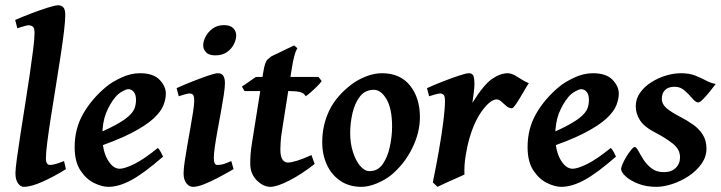

<svg xmlns="http://www.w3.org/2000/svg" viewBox="-20 -703 2782 741"><path d="M234.4 -50.3Q190.4 -22.5 145.3 -2.2Q100.1 18.1 71.8 18.1Q59.6 18.1 49.6 4.6Q39.6 -8.8 39.6 -34.7Q39.6 -49.8 44.9 -89.1Q50.3 -128.4 58.6 -182.6Q66.9 -236.8 76.4 -296.1Q85.9 -355.5 94.2 -411.6Q102.5 -467.8 107.9 -511.2Q113.3 -554.7 113.3 -575.7Q113.3 -596.2 106 -600.8Q98.6 -605.5 90.3 -605.5Q85.4 -605.5 75 -602.5Q64.5 -599.6 55.7 -596.7Q46.9 -593.8 46.9 -593.8L38.6 -626Q64 -637.2 98.4 -650.4Q132.8 -663.6 162.8 -673.1Q192.9 -682.6 204.1 -682.6Q216.8 -682.6 224.4 -674.6Q231.9 -666.5 231.9 -645.5Q231.9 -622.6 226.6 -578.6Q221.2 -534.7 212.6 -479.2Q204.1 -423.8 194.6 -365Q185.1 -306.2 176.5 -251.7Q168 -197.3 162.6 -155.3Q157.2 -113.3 157.2 -93.3Q157.2 -77.6 161.6 -72Q166 -66.4 172.9 -66.4Q190.4 -66.4 227.1 -81.5Z M620.1 -341.3Q620.1 -321.8 611.1 -297.6Q602.1 -273.4 573 -246.1Q543.9 -218.8 485.6 -188.7Q427.2 -158.7 329.1 -126.5L325.7 -174.3Q386.7 -199.7 422.6 -219Q458.5 -238.3 476.3 -254.4Q494.1 -270.5 499.5 -285.6Q504.9 -300.8 504.9 -317.4Q504.9 -337.9 496.1 -348.4Q487.3 -358.9 474.6 -358.9Q467.8 -358.9 452.9 -350.8Q438 -342.8 426.3 -329.6Q402.8 -301.3 388.9 -265.4Q375 -229.5 375 -180.2Q375 -121.6 395.3 -86.7Q415.5 -51.8 441.9 -51.8Q460.9 -51.8 497.8 -69.8Q534.7 -87.9 588.9 -131.8Q593.8 -128.9 601.1 -115.2Q608.4 -101.6 609.4 -98.6Q536.1 -34.7 487.5 -8.3Q439 18.1 398.4 18.1Q373.5 18.1 343 3.2Q312.5 -11.7 290.3 -45.4Q268.1 -79.1 268.1 -135.7Q268.1 -206.5 301.3 -264.4Q334.5 -322.3 390.6 -368.7Q410.6 -385.7 447.3 -403.1Q483.9 -420.4 520 -420.4Q571.3 -420.4 595.7 -395.3Q620.1 -370.1 620.1 -341.3Z M891.6 -566.9Q891.6 -550.3 882.6 -532.2Q873.5 -514.2 855.5 -501.7Q837.4 -489.3 811 -489.3Q786.6 -489.3 775.4 -501Q764.2 -512.7 764.2 -527.8Q764.2 -543.9 773.7 -562Q783.2 -580.1 801 -593Q818.8 -606 844.7 -606Q869.1 -606 880.4 -594Q891.6 -582 891.6 -566.9ZM881.3 -50.3Q853 -33.7 823.5 -18.1Q793.9 -2.4 768.1 7.8Q742.2 18.1 725.1 18.1Q710 18.1 699.2 4.2Q688.5 -9.8 688.5 -33.7Q688.5 -49.8 692.6 -78.6Q696.8 -107.4 702.9 -142.1Q709 -176.8 715.1 -210.9Q721.2 -245.1 725.3 -272.2Q729.5 -299.3 729.5 -312.5Q729.5 -333 724.6 -337.6Q719.7 -342.3 710.9 -342.3Q706.1 -342.3 696.3 -339.6Q686.5 -336.9 678.2 -334.2Q669.9 -331.5 669.9 -331.5L661.6 -362.8Q687 -374.5 720.2 -387.7Q753.4 -400.9 781.7 -410.6Q810.1 -420.4 821.3 -420.4Q848.1 -420.4 848.1 -382.3Q848.1 -366.7 843.8 -337.6Q839.4 -308.6 833 -273.2Q826.7 -237.8 820.1 -202.4Q813.5 -167 809.3 -137.9Q805.2 -108.9 805.2 -93.3Q805.2 -66.4 818.4 -66.4Q832 -66.4 843 -69.8Q854 -73.2 872.6 -81.5Z M1221.7 -390.1Q1215.8 -381.8 1203.1 -369.1Q1190.4 -356.4 1177.7 -345.5Q1165 -334.5 1159.7 -331.5Q1153.8 -343.8 1138.2 -347.7Q1122.6 -351.6 1093.8 -351.6H923.8L913.6 -368.7L967.8 -406.2H1209ZM1194.3 -70.3Q1144.5 -30.8 1096.7 -6.3Q1048.8 18.1 1023.4 18.1Q996.1 18.1 970.9 -7.1Q945.8 -32.2 945.8 -71.8Q945.8 -88.9 947 -106.4Q948.2 -124 952.1 -148.9L995.6 -421.9Q999.5 -446.8 1003.7 -458Q1007.8 -469.2 1013.4 -474.1Q1019 -479 1026.9 -485.4L1115.2 -527.8L1127.9 -516.6Q1127.9 -516.6 1124.5 -511Q1121.1 -505.4 1116 -487.3Q1110.8 -469.2 1105 -432.1L1067.4 -192.4Q1064.5 -174.8 1063.2 -155.3Q1062 -135.7 1062 -126.5Q1062 -99.1 1070.1 -87.4Q1078.1 -75.7 1090.8 -75.7Q1117.7 -75.7 1182.1 -104.5Z M1600.6 -251Q1600.6 -190.9 1570.6 -130.4Q1540.5 -69.8 1490.2 -27.8Q1466.8 -8.8 1434.6 4.6Q1402.3 18.1 1375 18.1Q1328.1 18.1 1294.2 -4.6Q1260.3 -27.3 1241.9 -66.4Q1223.6 -105.5 1223.6 -154.3Q1223.6 -218.8 1250 -274.9Q1276.4 -331.1 1336.4 -377Q1359.9 -395 1391.8 -407.7Q1423.8 -420.4 1454.1 -420.4Q1524.4 -420.4 1562.5 -372.8Q1600.6 -325.2 1600.6 -251ZM1493.2 -214.8Q1493.2 -283.2 1471.9 -319.8Q1450.7 -356.4 1422.9 -356.4Q1389.2 -356.4 1369.1 -330.6Q1349.1 -304.7 1340.3 -266.1Q1331.5 -227.5 1331.5 -189.5Q1331.5 -149.4 1342.3 -116Q1353 -82.5 1370.1 -62.5Q1387.2 -42.5 1406.2 -42.5Q1438.5 -42.5 1457.5 -70.3Q1476.6 -98.1 1484.9 -138.2Q1493.2 -178.2 1493.2 -214.8Z M2021 -381.8Q2015.6 -374.5 2006.6 -358.9Q1997.6 -343.3 1987.3 -326.2Q1977.1 -309.1 1968.5 -297.1Q1960 -285.2 1955.6 -285.2Q1944.3 -285.2 1934.3 -293.7Q1924.3 -302.2 1915 -310.8Q1905.8 -319.3 1897 -319.3Q1873.5 -319.3 1842.5 -278.1Q1811.5 -236.8 1792.5 -171.9Q1782.7 -138.2 1776.9 -101.3Q1771 -64.5 1772.5 -29.3Q1763.2 -24.9 1741 -15.1Q1718.8 -5.4 1697.3 4.4Q1675.8 14.2 1668.5 18.1L1650.4 1Q1663.6 -63 1674.3 -124.5Q1685.1 -186 1691.2 -235.6Q1697.3 -285.2 1697.3 -312.5Q1697.3 -333 1691.7 -337.6Q1686 -342.3 1678.7 -342.3Q1672.4 -342.3 1657.7 -338.1Q1643.1 -334 1636.2 -331.5L1627.9 -362.8Q1653.3 -374.5 1687 -387.7Q1720.7 -400.9 1749.8 -410.6Q1778.8 -420.4 1789.6 -420.4Q1802.2 -420.4 1806.6 -411.1Q1811 -401.9 1811 -376Q1811 -366.2 1808.3 -344.7Q1805.7 -323.2 1803.2 -306.2Q1846.7 -376 1878.7 -398.2Q1910.6 -420.4 1939.9 -420.4Q1955.6 -420.4 1978.5 -405.3Q2001.5 -390.1 2021 -381.8Z M2368.2 -341.3Q2368.2 -321.8 2359.1 -297.6Q2350.1 -273.4 2321 -246.1Q2292 -218.8 2233.6 -188.7Q2175.3 -158.7 2077.1 -126.5L2073.7 -174.3Q2134.8 -199.7 2170.7 -219Q2206.5 -238.3 2224.4 -254.4Q2242.2 -270.5 2247.6 -285.6Q2252.9 -300.8 2252.9 -317.4Q2252.9 -337.9 2244.1 -348.4Q2235.4 -358.9 2222.7 -358.9Q2215.8 -358.9 2200.9 -350.8Q2186 -342.8 2174.3 -329.6Q2150.9 -301.3 2137 -265.4Q2123 -229.5 2123 -180.2Q2123 -121.6 2143.3 -86.7Q2163.6 -51.8 2189.9 -51.8Q2209 -51.8 2245.8 -69.8Q2282.7 -87.9 2336.9 -131.8Q2341.8 -128.9 2349.1 -115.2Q2356.4 -101.6 2357.4 -98.6Q2284.2 -34.7 2235.6 -8.3Q2187 18.1 2146.5 18.1Q2121.6 18.1 2091.1 3.2Q2060.5 -11.7 2038.3 -45.4Q2016.1 -79.1 2016.1 -135.7Q2016.1 -206.5 2049.3 -264.4Q2082.5 -322.3 2138.7 -368.7Q2158.7 -385.7 2195.3 -403.1Q2231.9 -420.4 2268.1 -420.4Q2319.3 -420.4 2343.8 -395.3Q2368.2 -370.1 2368.2 -341.3Z M2742.2 -378.9Q2732.4 -365.7 2718.8 -348.9Q2705.1 -332 2692.9 -319.8Q2680.7 -307.6 2674.8 -307.6Q2665 -307.6 2652.3 -322.8Q2639.6 -337.9 2622.8 -353Q2606 -368.2 2584 -368.2Q2559.1 -368.2 2546.6 -355.5Q2534.2 -342.8 2534.2 -321.8Q2534.2 -300.8 2552.7 -285.2Q2571.3 -269.5 2607.4 -251Q2631.8 -238.3 2654.8 -222.2Q2677.7 -206.1 2692.1 -183.6Q2706.5 -161.1 2706.5 -129.4Q2706.5 -98.1 2687.7 -71.3Q2668.9 -44.4 2639.2 -24.4Q2609.4 -4.4 2575.7 6.8Q2542 18.1 2512.7 18.1Q2474.1 18.1 2443.4 6.1Q2412.6 -5.9 2394.8 -22.2Q2377 -38.6 2377 -51.3Q2377 -57.1 2383.1 -71Q2389.2 -85 2398.4 -99.9Q2407.7 -114.7 2416.3 -125.2Q2424.8 -135.7 2429.7 -135.7Q2435.5 -135.7 2443.4 -121.1Q2451.2 -106.4 2463.4 -87.2Q2475.6 -67.9 2494.6 -53.2Q2513.7 -38.6 2542 -38.6Q2570.8 -38.6 2587.6 -54.7Q2604.5 -70.8 2604.5 -96.2Q2604.5 -127 2576.4 -148.9Q2548.3 -170.9 2514.2 -188.5Q2466.8 -212.4 2450.2 -238.3Q2433.6 -264.2 2433.6 -293Q2433.6 -321.3 2450 -344.7Q2466.3 -368.2 2492.7 -385Q2519 -401.9 2549.3 -411.1Q2579.6 -420.4 2607.4 -420.4Q2640.1 -420.4 2663.1 -411.4Q2686 -402.3 2704.6 -392.3Q2723.1 -382.3 2742.2 -378.9Z"/></svg>

Font: Dai Banna SIL SemiBold
Style: Italic
Weight: 600
Italic angle: -11°
Designer: Victor Gaultney
Foundry: SIL International
Version: Version 4.000